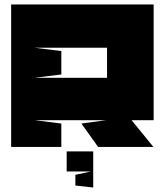

<svg xmlns="http://www.w3.org/2000/svg" viewBox="-20 -659 739 861"><path d="M134 -445 255 -430V-325L134 -310H460V-445ZM135 -120 255 -105V0H30V-639H669V-120H570L668 0H420L345 -105L456 -120ZM318 173V125L387 110H279V20H398V182Z"/></svg>

Font: Banana Brick
Style: Regular
Weight: 400
Designer: artmaker
Foundry: artmaker
Version: Version 4.000 2011 initial release